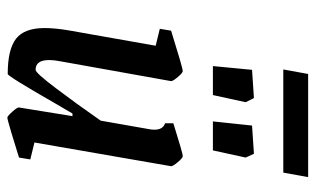

<svg xmlns="http://www.w3.org/2000/svg" viewBox="-184 -646 839 510"><g transform="rotate(90 235.0 -390.5)"><path d="M358 -63 403 -52 398 -22Q370 -13 333 -2Q296 9 292 9Q288 9 276 -4.5Q264 -18 265 -22L288 -164H281L257 -123Q182 8 176 8Q111 8 82.5 -14Q54 -36 54 -90Q54 -117 60 -153L101 -385L56 -396L61 -426Q161 -457 168 -457Q173 -457 184 -444Q195 -431 195 -426L142 -130Q139 -115 139 -102Q139 -66 165 -66Q173 -66 213.5 -119.5Q254 -173 300 -239L323 -370Q324 -375 324 -382Q324 -404 307 -410V-432Q387 -457 394 -457Q399 -457 410 -444Q421 -431 421 -426ZM165 -641 240 -646 251 -624 232 -537H155ZM313 -641 388 -646 398 -624 379 -537H302ZM176 -790H450L438 -724H164Z"/></g></svg>

Font: Grenze
Style: Italic
Weight: 400
Italic angle: -10°
Designer: Renata Polastri
Foundry: Omnibus-Type
Version: Version 1.002; ttfautohint (v1.8)